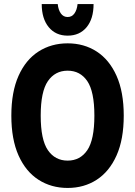

<svg xmlns="http://www.w3.org/2000/svg" viewBox="-20 -916 667 948"><path d="M36 -345Q36 -462 71.5 -541.5Q107 -621 170 -661.5Q233 -702 314 -702Q395 -702 457.5 -661.5Q520 -621 555.5 -541.5Q591 -462 591 -345Q591 -228 555.5 -148.5Q520 -69 457.5 -28.5Q395 12 314 12Q233 12 170 -28.5Q107 -69 71.5 -148.5Q36 -228 36 -345ZM181 -345Q181 -226 216.5 -174.5Q252 -123 314 -123Q376 -123 411 -174.5Q446 -226 446 -345Q446 -464 411 -515.5Q376 -567 314 -567Q252 -567 216.5 -515.5Q181 -464 181 -345ZM186 -896H265Q268 -867 280.5 -849.5Q293 -832 314 -832Q335 -832 347.5 -849.5Q360 -867 363 -896H442Q442 -823 407.5 -781.5Q373 -740 314 -740Q255 -740 220.5 -782Q186 -824 186 -896Z"/></svg>

Font: Radio Canada Condensed
Style: Bold
Weight: 700
Width: 3
Designer: Charles Daoud, Etienne Aubert Bonn, Alexandre Saumier Demers, Jacques Le Bailly
Foundry: Radio-Canada
Version: Version 2.104; ttfautohint (v1.8.4.7-5d5b);gftools[0.9.28.de